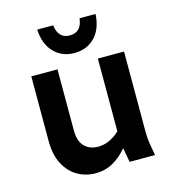

<svg xmlns="http://www.w3.org/2000/svg" viewBox="-110 -825 839 928"><g transform="rotate(-15 309.5 -361.0)"><path d="M75 -199V-522H206V-218Q206 -162 232 -136Q258 -110 300 -110Q357 -110 408 -158V-522H539V-124Q539 -103 540.5 -86Q542 -69 546 -47L554 0H427L414 -72Q383 -34 343.5 -11.5Q304 11 255 11Q207 11 166 -12Q125 -35 100 -82Q75 -129 75 -199ZM161 -733H241Q249 -665 307 -665Q365 -665 373 -733H453Q449 -659 409 -618Q369 -577 307 -577Q245 -577 205 -618Q165 -659 161 -733Z"/></g></svg>

Font: Radio Canada SemiBold
Style: Regular
Weight: 600
Designer: Charles Daoud, Etienne Aubert Bonn, Alexandre Saumier Demers, Jacques Le Bailly
Foundry: Radio-Canada
Version: Version 2.104; ttfautohint (v1.8.4.7-5d5b);gftools[0.9.28.de